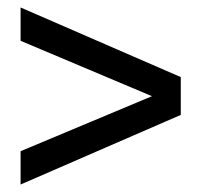

<svg xmlns="http://www.w3.org/2000/svg" viewBox="-20 -587 538 513"><path d="M35 -94V-183L386 -330L35 -478V-567L463 -381V-280Z"/></svg>

Font: Montserrat-Arabic
Style: Regular
Weight: 400
Designer: Mohamed Gaber
Foundry: Kief Type Foundry
Version: Version 5.008;PS 005.008;hotconv 1.0.88;makeotf.lib2.5.64775